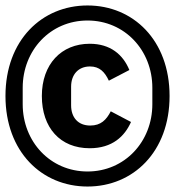

<svg xmlns="http://www.w3.org/2000/svg" viewBox="-20 -700 640 702"><path d="M300 -18C467 -18 600 -145 600 -349C600 -553 467 -680 300 -680C133 -680 0 -553 0 -349C0 -145 133 -18 300 -18ZM300 -73C164 -73 63 -182 63 -319V-379C63 -516 164 -625 300 -625C436 -625 537 -516 537 -379V-319C537 -182 436 -73 300 -73ZM308 -158C391 -158 436 -202 459 -254L385 -293C369 -262 349 -241 310 -241C265 -241 240 -271 240 -315V-383C240 -427 266 -457 309 -457C344 -457 363 -437 378 -405L453 -444C430 -500 384 -540 308 -540C204 -540 133 -465 133 -349C133 -233 200 -158 308 -158Z"/></svg>

Font: IBM Mono SemiBold
Style: Regular
Weight: 600
Monospace: yes
Designer: Mike Abbink, Paul van der Laan, Pieter van Rosmalen
Foundry: Bold Monday
Version: Version 2.3